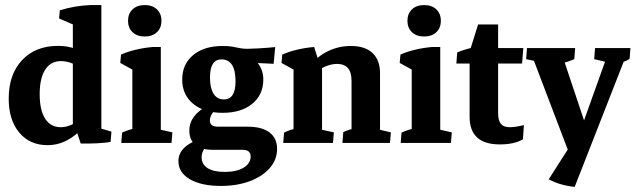

<svg xmlns="http://www.w3.org/2000/svg" viewBox="-20 -568 2526 763"><path d="M168.9 8.8Q98.1 8.8 56.4 -41.3Q14.6 -91.3 14.6 -176.3Q14.6 -272.5 67.9 -329.1Q121.1 -385.7 210.9 -385.7Q288.1 -385.7 326.7 -339.8L311 -288.6Q267.6 -325.2 222.2 -325.2Q181.6 -325.2 159.7 -291.3Q137.7 -257.3 137.7 -193.8Q137.7 -130.4 159.4 -96.4Q181.2 -62.5 221.7 -62.5Q261.7 -62.5 307.1 -99.1L316.4 -68.4Q251 8.8 168.9 8.8ZM382.8 -28.8 269.5 -48.3V-496.6H382.8ZM269.5 -439.5V-500.5L285.6 -463.9L214.8 -494.6L217.8 -526.9Q275.4 -545.4 340.8 -547.9H382.8V-463.9ZM300.8 2.4 277.3 -67.9 382.8 -92.8V-29.8L365.2 -62L422.9 -44.9L419.4 -3.9Q375.5 3.4 300.8 2.4Z M505.9 -2.9V-342.3L619.1 -351.6V-2.9ZM505.9 -251.5V-314L525.4 -280.8L458 -317.9L460.9 -351.1Q487.3 -362.8 520.3 -370.6Q553.2 -378.4 587.9 -381.3H619.1V-303.7ZM461.9 0 465.3 -41Q477.5 -46.9 492.2 -51.5Q506.8 -56.2 524.4 -60.1L505.9 -12.2V-88.9H619.1V-12.2L602.1 -56.2L665 -42L661.6 0ZM555.2 -422.9Q524.9 -422.9 506.8 -439.9Q488.8 -457 488.8 -485.4Q488.8 -513.7 506.8 -530.8Q524.9 -547.9 555.2 -547.9Q585.4 -547.9 603.5 -530.8Q621.6 -513.7 621.6 -485.4Q621.6 -457 603.5 -439.9Q585.4 -422.9 555.2 -422.9Z M864.7 -119.6Q791 -119.6 747.6 -155.5Q704.1 -191.4 704.1 -252Q704.1 -313 747.6 -349.1Q791 -385.3 865.2 -385.3Q902.8 -385.3 939.9 -368.2Q977.1 -351.1 1001.7 -321Q1026.4 -291 1026.4 -252.4Q1026.4 -191.4 982.4 -155.5Q938.5 -119.6 864.7 -119.6ZM869.6 -172.9Q916 -172.9 916 -244.6Q916 -332 859.9 -332Q814.5 -332 814.5 -260.3Q814.5 -218.3 828.6 -195.6Q842.8 -172.9 869.6 -172.9ZM1067.4 -314.5 945.8 -320.3 865.2 -385.3Q887.7 -385.3 903.1 -382.6Q918.5 -379.9 931.9 -377Q945.3 -374 962.4 -374Q974.6 -374 1006.1 -375.7Q1037.6 -377.4 1073.7 -380.9ZM857.4 170.9Q780.3 170.9 734.6 144.3Q689 117.7 689 72.3Q689 9.8 786.1 -19L816.4 -2.4Q781.2 24.9 781.2 56.6Q781.2 85 804.9 100.1Q828.6 115.2 873 115.2Q919.9 115.2 948 98.4Q976.1 81.5 976.1 53.2Q976.1 27.3 943.4 27.3H825.2Q780.3 27.3 756.3 7.6Q732.4 -12.2 732.4 -48.8Q732.4 -111.8 810.5 -150.9L850.1 -144Q814 -116.7 814 -88.9Q814 -64.5 846.7 -64.5H964.8Q1021 -64.5 1051 -41.7Q1081.1 -19 1081.1 23.4Q1081.1 66.4 1052.2 99.6Q1023.4 132.8 972.9 151.9Q922.4 170.9 857.4 170.9Z M1377 -2.9V-247.1Q1377 -314 1319.3 -314Q1274.4 -314 1222.7 -272.9L1212.9 -307.1Q1243.2 -346.2 1285.4 -365.7Q1327.6 -385.3 1374 -385.3Q1430.7 -385.3 1460.4 -357.2Q1490.2 -329.1 1490.2 -276.9V-2.9ZM1146.5 -2.9V-332L1259.8 -311.5V-2.9ZM1105.5 0 1108.9 -41Q1122.6 -47.9 1136.5 -52.2Q1150.4 -56.6 1164.6 -60.1L1146.5 -12.2V-88.9H1259.8V-12.2L1243.7 -55.7L1306.6 -42L1303.2 0ZM1340.8 0 1344.2 -43Q1354.5 -47.9 1367.7 -52.2Q1380.9 -56.6 1395 -59.6L1377 -12.2V-88.9H1490.2V-12.2L1473.6 -56.2L1533.2 -42L1529.8 0ZM1146.5 -251.5V-314L1166 -280.8L1098.6 -317.9L1101.6 -351.1Q1127.9 -362.8 1160.9 -370.6Q1193.8 -378.4 1228.5 -381.3L1255.9 -293.9Z M1616.2 -2.9V-342.3L1729.5 -351.6V-2.9ZM1616.2 -251.5V-314L1635.7 -280.8L1568.4 -317.9L1571.3 -351.1Q1597.7 -362.8 1630.6 -370.6Q1663.6 -378.4 1698.2 -381.3H1729.5V-303.7ZM1572.3 0 1575.7 -41Q1587.9 -46.9 1602.5 -51.5Q1617.2 -56.2 1634.8 -60.1L1616.2 -12.2V-88.9H1729.5V-12.2L1712.4 -56.2L1775.4 -42L1772 0ZM1665.5 -422.9Q1635.3 -422.9 1617.2 -439.9Q1599.1 -457 1599.1 -485.4Q1599.1 -513.7 1617.2 -530.8Q1635.3 -547.9 1665.5 -547.9Q1695.8 -547.9 1713.9 -530.8Q1731.9 -513.7 1731.9 -485.4Q1731.9 -457 1713.9 -439.9Q1695.8 -422.9 1665.5 -422.9Z M1966.3 5.9Q1846.2 5.9 1846.2 -104V-342.3L1850.6 -377L1879.9 -470.7H1959.5V-118.7Q1959.5 -88.9 1970.5 -75.7Q1981.4 -62.5 2005.9 -62.5Q2027.8 -62.5 2062 -70.8L2058.1 -14.2Q2023.4 5.9 1966.3 5.9ZM1793.5 -315.4 1796.9 -359.4Q1821.3 -370.1 1850.6 -377H2059.6L2054.7 -315.4Z M2263.7 174.8Q2203.1 168 2160.6 144.5L2259.8 -10.7L2277.3 -23.4L2387.7 -332L2398.9 -319.3L2341.3 -333L2344.7 -377H2485.4L2481.9 -334Q2472.7 -327.1 2459 -322.8Q2445.3 -318.4 2431.2 -314.9L2461.9 -331.5ZM2242.7 43.5 2099.6 -332.5 2133.8 -319.3 2070.8 -333 2074.2 -377H2265.6L2262.2 -333Q2251.5 -328.1 2238 -323.7Q2224.6 -319.3 2210.4 -315.9L2221.2 -328.1L2320.8 -30.3L2309.1 0.5Z"/></svg>

Font: Markazi Text
Style: Regular
Weight: 400
Designer: Borna Izadpanah (Arabic designer), Fiona Ross (Arabic design director) and Florian Runge (Latin designer)
Foundry: Borna Izadpanah and Florian Runge
Version: Version 1.000